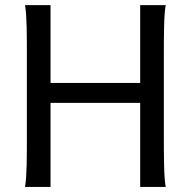

<svg xmlns="http://www.w3.org/2000/svg" viewBox="-20 -733 760 753"><path d="M629.9 0C622.6 -39.1 622.6 -116.2 622.6 -212.4V-500.5C622.6 -596.7 622.6 -673.8 629.9 -712.9H529.8V-407.7H178.2V-712.9H78.1C85.4 -673.8 85.4 -596.7 85.4 -500.5V-212.4C85.4 -116.2 85.4 -39.1 78.1 0H178.2V-329.6H529.8V0Z"/></svg>

Font: Andika
Style: Regular
Weight: 400
Designer: Victor Gaultney, Annie Olsen, Julie Remington, Don Collingsworth, Eric Hays
Foundry: SIL International
Version: Version 1.000